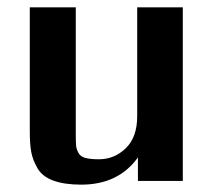

<svg xmlns="http://www.w3.org/2000/svg" viewBox="-20 -492 588 522"><path d="M61 -134V-472H186V-125Q186 -104 187 -95Q188 -86 193.5 -76Q199 -66 212.5 -62.5Q226 -59 249 -59Q291 -59 322 -89Q353 -119 353 -176V-472H477V0H355V-64Q302 10 201 10Q155 10 125 -1Q95 -12 82 -34.5Q69 -57 65 -78.5Q61 -100 61 -134Z"/></svg>

Font: Coval
Style: Bold
Weight: 700
Foundry: Context Ltd
Version: Version 001.000